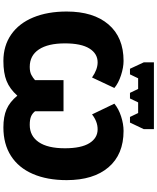

<svg xmlns="http://www.w3.org/2000/svg" viewBox="86 -1034 958 1171"><g transform="rotate(90 565.5 -449.0)"><path d="M768.1 -908.2V-846.2L728 -762.2H693.8L669.9 -812H605L581.1 -762.2H546.9L522.9 -812H458L434.1 -762.2H399.9L360.8 -846.2V-908.2ZM769 -564.9Q721.7 -564.9 678.2 -530.8L612.8 -667Q643.6 -692.9 690.2 -708Q736.8 -723.1 778.8 -723.1Q922.4 -723.1 1000.7 -631.3Q1079.1 -539.6 1079.1 -376Q1079.1 -257.3 1041.5 -170.2Q1003.9 -83 931.6 -36.6Q859.4 9.8 757.8 9.8Q691.4 9.8 647 -9.5Q602.5 -28.8 564 -75.2Q522.5 -28.8 474.1 -9.5Q425.8 9.8 352.1 9.8Q259.3 9.8 190.9 -37.8Q122.6 -85.4 86.7 -172.6Q50.8 -259.8 50.8 -376Q50.8 -539.1 129.4 -631.1Q208 -723.1 352.1 -723.1Q391.6 -723.1 439.7 -707.5Q487.8 -691.9 517.1 -667L453.1 -530.8Q404.3 -564.9 360.8 -564.9Q307.6 -564.9 276.4 -514.9Q245.1 -464.8 245.1 -365.2Q245.1 -262.2 282.2 -206.5Q319.3 -150.9 388.2 -150.9Q418.5 -150.9 437 -160.6Q455.6 -170.4 469.2 -183.1V-356.9H659.2V-183.1Q672.4 -166.5 691.2 -158.7Q710 -150.9 742.2 -150.9Q809.6 -150.9 847.2 -205.6Q884.8 -260.3 884.8 -365.2Q884.8 -464.8 853.5 -514.9Q822.3 -564.9 769 -564.9Z"/></g></svg>

Font: OpenSansExtrabold
Style: Regular
Weight: 800
Foundry: Ascender Corporation
Version: Version 1.10